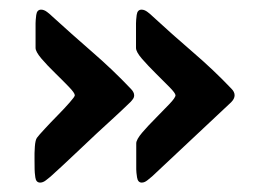

<svg xmlns="http://www.w3.org/2000/svg" viewBox="-20 -452 543 406"><path d="M279.8 -65.9Q271.5 -65.9 269.8 -76.9Q268.1 -87.9 268.1 -93.8V-148.9Q268.1 -156.7 280.5 -171.4Q293 -186 309.6 -202.6Q326.2 -219.2 338.6 -232.4Q351.1 -245.6 351.1 -250.5Q351.1 -254.9 338.4 -267.8Q325.7 -280.8 309.3 -296.9Q293 -313 280.3 -327.6Q267.6 -342.3 267.6 -350.6V-402.8Q267.6 -408.7 269 -420.2Q270.5 -431.6 279.3 -431.6Q285.6 -431.6 292.2 -426.5Q298.8 -421.4 302.7 -417.5Q342.8 -380.4 387.5 -342Q432.1 -303.7 469.2 -264.6Q476.1 -257.8 476.1 -250.5Q476.1 -243.2 468.8 -235.8L301.8 -79.1Q297.9 -75.7 291.7 -70.8Q285.6 -65.9 279.8 -65.9ZM64.9 -65.9Q56.2 -65.9 54.7 -76.9Q53.2 -87.9 53.2 -93.8Q53.2 -100.6 53 -114.5Q52.7 -128.4 53.7 -142.1Q54.7 -155.8 58.1 -160.6Q62 -166 74.5 -179.4Q86.9 -192.9 101.8 -208Q116.7 -223.1 127.4 -235.4Q138.2 -247.6 138.2 -250.5Q138.2 -255.4 125.7 -268.3Q113.3 -281.2 96.7 -297.4Q80.1 -313.5 67.6 -328.1Q55.2 -342.8 55.2 -350.6V-402.8Q55.2 -408.7 56.6 -420.2Q58.1 -431.6 66.9 -431.6Q73.2 -431.6 79.8 -426.5Q86.4 -421.4 90.3 -417.5Q130.9 -380.4 174.8 -342.3Q218.8 -304.2 256.3 -264.6Q263.7 -257.3 263.7 -250.5Q263.7 -246.1 261.2 -242.7Q258.8 -239.3 255.9 -236.3Q238.8 -219.7 220.7 -203.1Q202.6 -186.5 185.1 -170.4Q160.6 -147.5 136.2 -124.3Q111.8 -101.1 86.9 -78.6Q83 -75.2 76.9 -70.6Q70.8 -65.9 64.9 -65.9Z"/></svg>

Font: Belanosima
Style: Regular
Weight: 400
Designer: The DocRepair Project, Santiago Orozco
Foundry: Google
Version: Version 2.000